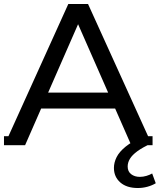

<svg xmlns="http://www.w3.org/2000/svg" viewBox="-27 -720 802 964"><path d="M-5 9 316 -700H415L737 9H632L345 -644H385L99 9ZM134 -175 161 -255H555L584 -175ZM-7 -36H96V9H-7ZM632 -36H739V9H632ZM665 224Q609 224 577 196Q545 168 545 123Q545 96 558.5 69Q572 42 604 16Q636 -10 688 -32L733 0Q689 20 663 39Q637 58 625.5 77Q614 96 614 116Q614 141 631.5 154.5Q649 168 675 168Q692 168 708.5 163Q725 158 737 151L755 200Q737 211 713.5 217.5Q690 224 665 224Z"/></svg>

Font: Montserrat Underline Thin Medium
Style: Regular
Weight: 500
Version: Version 9.000